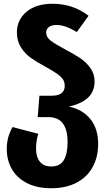

<svg xmlns="http://www.w3.org/2000/svg" viewBox="-20 -780 575 1023"><path d="M503 -14Q503 57 473.5 110.5Q444 164 387.5 193.5Q331 223 253 223Q178 223 124.5 196Q71 169 43.5 121.5Q16 74 16 13Q16 -50 47 -103L184 -67Q172 -29 172 12Q172 56 192.5 81.5Q213 107 253 107Q299 107 319.5 74Q340 41 340 -23Q340 -156 238 -156H181L190 -270H255Q325 -270 325 -323Q325 -353 300.5 -374Q276 -395 223 -424Q175 -450 144.5 -471.5Q114 -493 92 -527Q70 -561 70 -607Q70 -674 121 -717Q172 -760 261 -760Q368 -760 452 -696L389 -609Q328 -647 281 -647Q255 -647 240.5 -636Q226 -625 226 -606Q226 -582 250 -563.5Q274 -545 325 -518Q374 -492 406 -471Q438 -450 461 -418.5Q484 -387 484 -346Q484 -294 450.5 -261Q417 -228 347 -212Q420 -197 461.5 -145.5Q503 -94 503 -14Z"/></svg>

Font: FiraGOUPP
Style: Bold
Weight: 700
Designer: bBox Type
Foundry: bBox Type GmbH
Version: Version 1.001